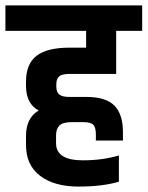

<svg xmlns="http://www.w3.org/2000/svg" viewBox="-54 -683 545 709"><path d="M42 -148V-180Q42 -248 89 -275Q43 -299 42 -364V-381Q42 -447 81 -477Q120 -507 202 -507H264V-569H-34V-663H471V-569H375V-410H202Q175 -410 164.5 -401Q154 -392 154 -372V-363Q154 -343 165 -334Q176 -325 202 -325H266Q337 -325 368.5 -293Q400 -261 400 -195V-164H300V-186Q300 -212 291 -222Q282 -232 253 -232H211Q178 -232 165.5 -219.5Q153 -207 153 -183V-154Q153 -91 252 -91Q325 -91 385 -109V-12Q324 6 235.5 6Q147 6 94.5 -33.5Q42 -73 42 -148Z"/></svg>

Font: Khand Semibold
Style: Regular
Weight: 600
Designer: Devanagari: Sanchit Sawaria, Jyotish Sonowal; Latin: Satya Rajpurohit
Foundry: Indian Type Foundry
Version: Version 1.100;PS 1.0;hotconv 1.0.78;makeotf.lib2.5.61930; tt